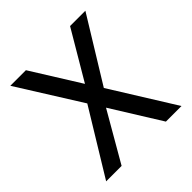

<svg xmlns="http://www.w3.org/2000/svg" viewBox="-184 -846 993 993"><g transform="rotate(-45 312.0 -350.0)"><path d="M37 0 253 -354 36 -700H150L316 -434L473 -700H585L370 -350L588 0H474L306 -270L150 0Z"/></g></svg>

Font: DM Sans Medium
Style: Regular
Weight: 500
Designer: Colophon Foundry, Jonny Pinhorn
Foundry: Colophon Foundry
Version: Version 4.004; ttfautohint (v1.8.4.7-5d5b)